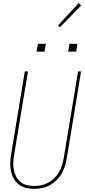

<svg xmlns="http://www.w3.org/2000/svg" viewBox="-20 -1187 540 1215"><path d="M197 8Q170 8 144.5 2Q119 -4 99.5 -19Q80 -34 67.5 -56Q55 -78 49.5 -103Q44 -128 45 -154.5Q46 -181 50 -208L137 -735H157L69 -205Q65 -181 64 -157.5Q63 -134 67.5 -111.5Q72 -89 82.5 -69Q93 -49 110.5 -35Q128 -21 150.5 -15.5Q173 -10 197 -10Q219 -10 242 -15Q265 -20 286 -31.5Q307 -43 324 -60Q341 -77 353 -97.5Q365 -118 372 -140Q379 -162 383 -185L474 -735H493L402 -182Q398 -157 390 -133Q382 -109 369 -86.5Q356 -64 336.5 -45.5Q317 -27 294 -14.5Q271 -2 246 3Q221 8 197 8ZM411 -860 420 -910H470L462 -860ZM211 -860 220 -910H270L262 -860ZM359 -1014 347 -1026 478 -1167 494 -1153Z"/></svg>

Font: Iosevka SS04 Thin
Style: Italic
Weight: 100
Italic angle: -9°
Monospace: yes
Designer: Belleve Invis
Foundry: Belleve Invis
Version: Version 19.0.0; ttfautohint (v1.8.4)